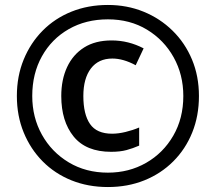

<svg xmlns="http://www.w3.org/2000/svg" viewBox="-20 -744 871 774"><path d="M415 10Q335 10 268 -17Q201 -44 152 -93.5Q103 -143 75.5 -210Q48 -277 48 -357Q48 -437 75.5 -504Q103 -571 152 -620.5Q201 -670 268 -697Q335 -724 415 -724Q492 -724 558.5 -697Q625 -670 675.5 -620.5Q726 -571 754 -504Q782 -437 782 -357Q782 -277 755 -210Q728 -143 678.5 -93.5Q629 -44 562 -17Q495 10 415 10ZM415 -48Q500 -48 569 -87.5Q638 -127 678.5 -197Q719 -267 719 -357Q719 -443 680 -513Q641 -583 572.5 -624.5Q504 -666 415 -666Q326 -666 257 -626.5Q188 -587 149 -517Q110 -447 110 -357Q110 -271 149 -201Q188 -131 257 -89.5Q326 -48 415 -48ZM428 -132Q327 -132 277 -193.5Q227 -255 227 -357Q227 -423 250.5 -473.5Q274 -524 319 -552.5Q364 -581 430 -581Q498 -581 559 -549L527 -481Q477 -508 433 -508Q377 -508 346.5 -468Q316 -428 316 -357Q316 -283 343 -244Q370 -205 432 -205Q457 -205 486 -212Q515 -219 541 -230V-157Q516 -146 490 -139Q464 -132 428 -132Z"/></svg>

Font: Noto Sans Meetei Mayek Medium
Style: Regular
Weight: 500
Designer: Monotype Design Team and Neelakash Kshetrimayum
Foundry: Monotype Imaging Inc.
Version: Version 2.002; ttfautohint (v1.8.4.7-5d5b)